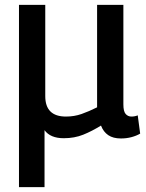

<svg xmlns="http://www.w3.org/2000/svg" viewBox="-20 -559 600 789"><path d="M58 210V-539H166V-164Q166 -80 251 -80Q285 -80 315 -90.5Q345 -101 379 -118V-539H487V-130Q487 -101 496.5 -90.5Q506 -80 520 -80Q534 -80 546 -85L556 -10Q541 -1 520.5 4.5Q500 10 477 10Q445 10 425 -3.5Q405 -17 395 -43Q358 -20 322 -5.5Q286 9 242 9Q187 9 163 -24V210Z"/></svg>

Font: Georama Medium
Style: Regular
Weight: 500
Designer: Jean-Baptiste Levee
Foundry: Production Type
Version: Version 1.000